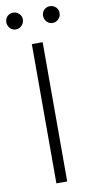

<svg xmlns="http://www.w3.org/2000/svg" viewBox="-105 -886 450 926"><g transform="rotate(-10 120.5 -423.5)"><path d="M93 0V-682H146V0ZM30 -765Q13 -765 1.5 -777.5Q-10 -790 -10 -807Q-10 -824 1.5 -835.5Q13 -847 30 -847Q47 -847 59 -835.5Q71 -824 71 -807Q71 -790 59 -777.5Q47 -765 30 -765ZM210 -765Q193 -765 181.5 -777.5Q170 -790 170 -807Q170 -824 181.5 -835.5Q193 -847 210 -847Q227 -847 239 -835.5Q251 -824 251 -807Q251 -790 239 -777.5Q227 -765 210 -765Z"/></g></svg>

Font: Outfit Thin ExtraLight
Style: Regular
Weight: 250
Version: Version 1.100;gftools[0.9.27]